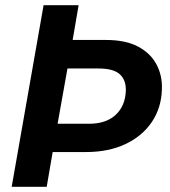

<svg xmlns="http://www.w3.org/2000/svg" viewBox="-20 -720 656 740"><path d="M25 0 148 -700H283L260 -566H388Q464 -566 512 -540.5Q560 -515 583 -472Q606 -429 604 -376Q602 -304 565 -249.5Q528 -195 463 -164.5Q398 -134 312 -134H183L160 0ZM202 -243H323Q389 -243 426 -277.5Q463 -312 465 -371Q466 -412 441.5 -434Q417 -456 360 -456H240Z"/></svg>

Font: DM Sans 17pt
Style: Bold Italic
Weight: 700
Italic angle: -10°
Version: Version 4.004;gftools[0.9.30]